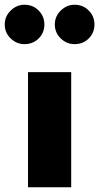

<svg xmlns="http://www.w3.org/2000/svg" viewBox="-58 -789 418 809"><path d="M45 -769Q81 -769 105 -744.5Q129 -720 129 -686Q129 -651 105 -627Q81 -603 45 -603Q12 -603 -13 -627Q-38 -651 -38 -686Q-38 -720 -13 -744.5Q12 -769 45 -769ZM256 -769Q292 -769 316 -744.5Q340 -720 340 -686Q340 -651 316 -627Q292 -603 256 -603Q223 -603 198 -627Q173 -651 173 -686Q173 -720 198 -744.5Q223 -769 256 -769ZM60 0V-485H242V0Z"/></svg>

Font: Palanquin Dark
Style: Bold
Weight: 700
Designer: Pria Ravichandran
Version: Version 1.000